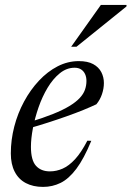

<svg xmlns="http://www.w3.org/2000/svg" viewBox="-20 -724 517 754"><path d="M273 -458Q241.5 -458 214.8 -436.2Q188 -414.5 167 -379.5Q146 -344.5 131.5 -302.8Q117 -261 109.2 -220.2Q101.5 -179.5 101.5 -147.5Q101.5 -95 121.2 -73Q141 -51 176 -51Q201.5 -51 226 -61.8Q250.5 -72.5 274.8 -98.8Q299 -125 323 -171.5L338.5 -171Q309.5 -100.5 279.8 -61Q250 -21.5 218 -5.8Q186 10 149 10Q110 10 81.5 -5Q53 -20 37.8 -49.5Q22.5 -79 22.5 -121.5Q22.5 -174.5 36 -226.8Q49.5 -279 74.5 -325.2Q99.5 -371.5 133 -407.2Q166.5 -443 206.2 -463.5Q246 -484 289.5 -484Q324.5 -484 346 -472.2Q367.5 -460.5 377.8 -440.8Q388 -421 388 -398Q388 -376.5 380.5 -354.2Q373 -332 358.5 -314.5Q337.5 -304.5 307.5 -292.2Q277.5 -280 242.2 -267.5Q207 -255 169 -242.8Q131 -230.5 93.5 -220L96 -244.5Q150 -261 188.5 -276.5Q227 -292 252.5 -307.5Q278 -323 292.8 -338.8Q307.5 -354.5 313.5 -371.2Q319.5 -388 319.5 -406Q319.5 -421.5 314 -433.2Q308.5 -445 298.2 -451.5Q288 -458 273 -458ZM259.5 -540.5 376 -704.5H477L476.5 -698.5L280.5 -540.5Z"/></svg>

Font: Newsreader 48pt
Style: Italic
Weight: 400
Italic angle: -17°
Version: Version 1.003